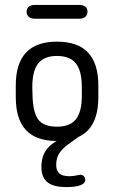

<svg xmlns="http://www.w3.org/2000/svg" viewBox="-20 -562 463 779"><path d="M44 -215V-168Q44 -78 85.5 -34Q127 10 211 10Q296 10 337.5 -34Q379 -78 379 -168V-215Q379 -304 337.5 -348.5Q296 -393 211 -393Q127 -393 85.5 -348.5Q44 -304 44 -215ZM312 -209V-173Q312 -108 288 -78Q264 -48 211 -48Q158 -48 136 -76Q114 -104 112 -174L111 -209Q111 -274 135 -304.5Q159 -335 211 -335Q264 -335 288 -304.5Q312 -274 312 -209ZM305 -11H246Q191 16 169.5 44Q148 72 148 116Q148 157 172 177Q196 197 248 197Q287 197 306.5 189.5Q326 182 326 168Q326 159 320 153Q314 147 306 147Q304 147 302.5 147.5Q301 148 299 148Q286 151 278 152Q270 153 262 153Q234 153 221 142Q208 131 208 107Q208 78 221.5 58.5Q235 39 257.5 23Q280 7 305 -11ZM122 -542Q106 -542 97 -535Q88 -528 88 -514Q88 -501 97 -493.5Q106 -486 122 -486H301Q317 -486 326 -493.5Q335 -501 335 -514Q335 -528 326 -535Q317 -542 301 -542Z"/></svg>

Font: Beiruti
Style: Regular
Weight: 400
Designer: Arlette Boutros
Foundry: Boutros
Version: Version 1.41